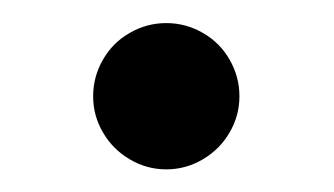

<svg xmlns="http://www.w3.org/2000/svg" viewBox="-20 -134 292 168"><path d="M189.5 -49.8Q189.5 -32.7 180.9 -18.1Q172.4 -3.4 157.5 5.4Q142.6 14.2 125.5 14.2Q108.4 14.2 93.5 5.4Q78.6 -3.4 70.1 -18.1Q61.5 -32.7 61.5 -49.8Q61.5 -66.9 70.1 -81.8Q78.6 -96.7 93.5 -105.2Q108.4 -113.8 125.5 -113.8Q142.6 -113.8 157.5 -105.2Q172.4 -96.7 180.9 -81.8Q189.5 -66.9 189.5 -49.8Z"/></svg>

Font: Playfair Display SC
Style: Regular
Weight: 400
Designer: Claus Eggers Sørensen
Foundry: Claus Eggers Sørensen
Version: Version 1.004;PS 001.004;hotconv 1.0.70;makeotf.lib2.5.58329